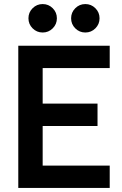

<svg xmlns="http://www.w3.org/2000/svg" viewBox="-20 -925 600 945"><path d="M70 -700H520V-590H190V-415H460V-305H190V-110H520V0H70ZM190 -765Q161 -765 140.5 -785.5Q120 -806 120 -835Q120 -864 140.5 -884.5Q161 -905 190 -905Q219 -905 239.5 -884.5Q260 -864 260 -835Q260 -806 239.5 -785.5Q219 -765 190 -765ZM400 -765Q371 -765 350.5 -785.5Q330 -806 330 -835Q330 -864 350.5 -884.5Q371 -905 400 -905Q429 -905 449.5 -884.5Q470 -864 470 -835Q470 -806 449.5 -785.5Q429 -765 400 -765Z"/></svg>

Font: PT Root UI Bold
Style: Regular
Weight: 700
Designer: Vitaly Kuzmin
Foundry: ParaType Ltd.
Version: Version 2.000G